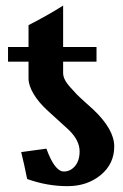

<svg xmlns="http://www.w3.org/2000/svg" viewBox="-20 -654 434 677"><path d="M205.1 -49.3Q228.5 -49.3 244.6 -68.6Q260.7 -87.9 260.7 -120.1Q260.7 -159.2 222.2 -196.3Q204.6 -211.9 150.4 -261.7Q116.2 -292.5 98.4 -322.8Q80.6 -353 80.6 -377V-436.5H8.3V-488.3H80.6V-565.4Q146 -598.6 202.6 -634.3V-488.3H320.3V-436.5H202.6V-396.5Q202.6 -385.7 208.3 -373.8Q213.9 -361.8 228.3 -345.7Q242.7 -329.6 250.7 -321.3Q258.8 -313 281.5 -292.5Q304.2 -272 308.6 -268.1Q382.8 -197.8 382.8 -137.7Q382.8 -76.2 335.2 -36.9Q287.6 2.4 217.8 2.4Q146 2.4 75.7 -22.9Q65.4 -75.2 54.7 -117.7L143.6 -129.9Q172.9 -49.3 205.1 -49.3Z"/></svg>

Font: Flanker
Style: Bold
Weight: 700
Designer: Flanker
Foundry: Flanker
Version: Version 2.021